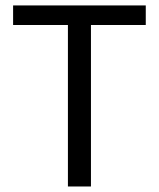

<svg xmlns="http://www.w3.org/2000/svg" viewBox="-20 -676 576 696"><path d="M226.2 0V-585.4H27.5V-656.3H508.4V-585.4H309.7V0Z"/></svg>

Font: Source Sans 3 Variable
Style: Regular
Weight: 200
Designer: Paul D. Hunt
Foundry: Adobe Systems Incorporated
Version: Version 3.026